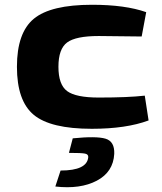

<svg xmlns="http://www.w3.org/2000/svg" viewBox="-20 -528 679 805"><path d="M366 -508Q505 -508 593 -477L574 -375Q442 -377 394 -377Q298 -377 261.5 -350Q225 -323 225 -248Q225 -173 261.5 -146Q298 -119 394 -119Q517 -119 587 -127L603 -23Q509 12 365 12Q192 12 121.5 -46.5Q51 -105 51 -248Q51 -391 122 -449.5Q193 -508 366 -508ZM269 113 285 52Q384 42 422.5 53.5Q461 65 459 117Q455 193 386 229.5Q317 266 212 254L234 187Q345 187 350 131Q351 119 336.5 116Q322 113 269 113Z"/></svg>

Font: Exo 2 Expanded
Style: Bold
Weight: 700
Width: 7
Designer: Natanael Gama
Version: Version 1.001;PS 001.001;hotconv 1.0.70;makeotf.lib2.5.58329